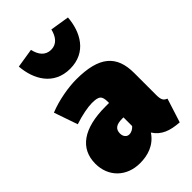

<svg xmlns="http://www.w3.org/2000/svg" viewBox="-256 -946 1064 1064"><g transform="rotate(-45 276.5 -414.0)"><path d="M282 -622C411 -622 466 -726 474 -832L362 -850C351 -804 326 -771 282 -771C237 -771 212 -804 202 -850L89 -832C97 -726 153 -622 282 -622ZM516 -184V-355C516 -492 444 -557 264 -557C202 -557 114 -542 46 -514L94 -375C147 -393 202 -403 231 -403C287 -403 300 -392 300 -343V-336H272C99 -336 8 -270 8 -151C8 -51 79 22 186 22C246 22 308 4 348 -56C381 -5 430 12 501 17L546 -124C522 -133 516 -148 516 -184ZM256 -133C237 -133 223 -150 223 -173C223 -208 244 -223 290 -223H300V-155C290 -143 274 -133 256 -133Z"/></g></svg>

Font: Fira Sans Ultra
Style: Regular
Weight: 950
Designer: Carrois Corporate & Edenspiekermann AG
Foundry: Carrois Corporate GbR & Edenspiekermann AG
Version: Version 4.203;PS 004.203;hotconv 1.0.88;makeotf.lib2.5.64775